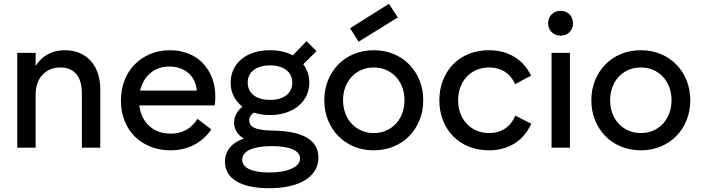

<svg xmlns="http://www.w3.org/2000/svg" viewBox="-20 -779 3705 1013"><path d="M412 -287Q412 -352 383 -387.5Q354 -423 298 -423Q241 -423 204.5 -384.5Q168 -346 168 -278V0H71V-500H168V-431Q221 -514 323 -514Q365 -514 399.5 -499.5Q434 -485 458.5 -458Q483 -431 496 -393Q509 -355 509 -308V0H412Z M879 14Q821 14 773 -5.5Q725 -25 690.5 -59.5Q656 -94 637 -142.5Q618 -191 618 -248Q618 -306 637 -355Q656 -404 690.5 -439Q725 -474 772.5 -494Q820 -514 876 -514Q929 -514 973.5 -496.5Q1018 -479 1049.5 -446.5Q1081 -414 1098.5 -369Q1116 -324 1116 -270Q1116 -249 1113 -223H715Q723 -155 767.5 -114.5Q812 -74 881 -74Q973 -74 1022 -152L1095 -96Q1057 -42 1002.5 -14Q948 14 879 14ZM874 -428Q814 -428 773.5 -393.5Q733 -359 719 -301H1018Q1014 -358 974.5 -393Q935 -428 874 -428Z M1197 -343Q1197 -381 1211.5 -412Q1226 -443 1253 -466Q1280 -489 1318.5 -501.5Q1357 -514 1405 -514Q1440 -514 1470 -507Q1500 -500 1525 -487L1597 -562L1650 -509L1580 -440Q1595 -420 1603.5 -395.5Q1612 -371 1612 -343Q1612 -306 1597 -274.5Q1582 -243 1555 -220.5Q1528 -198 1490 -185Q1452 -172 1405 -172Q1356 -172 1320 -185Q1295 -169 1295 -144Q1295 -116 1324.5 -103.5Q1354 -91 1421 -90Q1540 -88 1600 -52Q1660 -16 1660 52Q1660 90 1642 120Q1624 150 1590.5 171Q1557 192 1508.5 203Q1460 214 1400 214Q1288 214 1227.5 177.5Q1167 141 1167 75Q1167 31 1193 -0.5Q1219 -32 1267 -48Q1242 -62 1228.5 -84Q1215 -106 1215 -132Q1215 -180 1259 -216Q1230 -239 1213.5 -270.5Q1197 -302 1197 -343ZM1258 64Q1258 96 1295 113.5Q1332 131 1400 131Q1475 131 1519 110.5Q1563 90 1563 57Q1563 26 1524.5 9Q1486 -8 1415 -8Q1340 -8 1299 10.5Q1258 29 1258 64ZM1287 -343Q1287 -301 1318.5 -276.5Q1350 -252 1405 -252Q1459 -252 1490.5 -276.5Q1522 -301 1522 -343Q1522 -385 1490.5 -409.5Q1459 -434 1405 -434Q1350 -434 1318.5 -409.5Q1287 -385 1287 -343Z M1952 14Q1895 14 1847 -6Q1799 -26 1764.5 -61.5Q1730 -97 1710.5 -145Q1691 -193 1691 -250Q1691 -307 1710.5 -355Q1730 -403 1764.5 -438.5Q1799 -474 1847 -494Q1895 -514 1952 -514Q2009 -514 2057 -494Q2105 -474 2139.5 -438.5Q2174 -403 2193.5 -355Q2213 -307 2213 -250Q2213 -193 2193.5 -145Q2174 -97 2139.5 -61.5Q2105 -26 2057 -6Q2009 14 1952 14ZM1952 -77Q1988 -77 2017.5 -90Q2047 -103 2068.5 -126Q2090 -149 2102 -181Q2114 -213 2114 -250Q2114 -288 2102 -319.5Q2090 -351 2068.5 -374Q2047 -397 2017.5 -410Q1988 -423 1952 -423Q1916 -423 1886.5 -410Q1857 -397 1835.5 -374Q1814 -351 1802 -319.5Q1790 -288 1790 -250Q1790 -213 1802 -181Q1814 -149 1835.5 -126Q1857 -103 1886.5 -90Q1916 -77 1952 -77ZM2079 -687 2032 -759 1827 -630 1872 -559Z M2298 -250Q2298 -307 2317 -355.5Q2336 -404 2370.5 -439.5Q2405 -475 2453 -494.5Q2501 -514 2559 -514Q2636 -514 2693 -479.5Q2750 -445 2782 -380L2698 -335Q2678 -379 2643 -401Q2608 -423 2561 -423Q2524 -423 2494 -410Q2464 -397 2442.5 -374Q2421 -351 2409 -319.5Q2397 -288 2397 -250Q2397 -213 2409 -181Q2421 -149 2442.5 -126Q2464 -103 2494 -90Q2524 -77 2560 -77Q2608 -77 2643.5 -100Q2679 -123 2699 -169L2783 -126Q2752 -58 2694.5 -22Q2637 14 2559 14Q2501 14 2453 -5.5Q2405 -25 2370.5 -60.5Q2336 -96 2317 -144.5Q2298 -193 2298 -250Z M2890 -500H2987V0H2890ZM2938 -591Q2910 -591 2891 -609Q2872 -627 2872 -656Q2872 -685 2891 -703.5Q2910 -722 2938 -722Q2966 -722 2984.5 -703.5Q3003 -685 3003 -656Q3003 -627 2984.5 -609Q2966 -591 2938 -591Z M3361 14Q3304 14 3256 -6Q3208 -26 3173.5 -61.5Q3139 -97 3119.5 -145Q3100 -193 3100 -250Q3100 -307 3119.5 -355Q3139 -403 3173.5 -438.5Q3208 -474 3256 -494Q3304 -514 3361 -514Q3418 -514 3466 -494Q3514 -474 3548.5 -438.5Q3583 -403 3602.5 -355Q3622 -307 3622 -250Q3622 -193 3602.5 -145Q3583 -97 3548.5 -61.5Q3514 -26 3466 -6Q3418 14 3361 14ZM3361 -77Q3397 -77 3426.5 -90Q3456 -103 3477.5 -126Q3499 -149 3511 -181Q3523 -213 3523 -250Q3523 -288 3511 -319.5Q3499 -351 3477.5 -374Q3456 -397 3426.5 -410Q3397 -423 3361 -423Q3325 -423 3295.5 -410Q3266 -397 3244.5 -374Q3223 -351 3211 -319.5Q3199 -288 3199 -250Q3199 -213 3211 -181Q3223 -149 3244.5 -126Q3266 -103 3295.5 -90Q3325 -77 3361 -77Z"/></svg>

Font: NT Somic Medium
Style: Regular
Weight: 500
Designer: Ravid Balaliev — lead type designer, mastering
Michael Voronin — secret advisor, marketing
Ivan Kovalenko — best boy
Foundry: NT Type
Version: Version 0.7